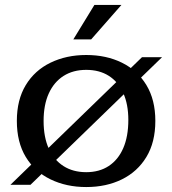

<svg xmlns="http://www.w3.org/2000/svg" viewBox="-20 -746 695 775"><path d="M328 9Q248 9 184 -22Q120 -53 84 -112.5Q48 -172 48 -258Q48 -343 84 -402.5Q120 -462 184 -493Q248 -524 328 -524Q409 -524 472 -493Q535 -462 571 -402.5Q607 -343 607 -258Q607 -172 571 -112.5Q535 -53 472 -22Q409 9 328 9ZM328 -51Q381 -51 419 -76Q457 -101 477.5 -148Q498 -195 498 -262Q498 -325 477.5 -370.5Q457 -416 419 -440Q381 -464 328 -464Q275 -464 236.5 -439.5Q198 -415 177 -369Q156 -323 156 -258Q156 -192 177 -146Q198 -100 236.5 -75.5Q275 -51 328 -51ZM22 0 553 -515H634L103 0ZM276 -587 361 -726H470L348 -587Z"/></svg>

Font: Montagu Slab 24pt
Style: Regular
Weight: 400
Designer: Florian Karsten
Foundry: Florian Karsten
Version: Version 1.000